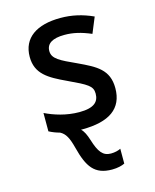

<svg xmlns="http://www.w3.org/2000/svg" viewBox="-118 -630 765 949"><g transform="rotate(-15 265.0 -155.0)"><path d="M245 10C384 10 456 -40 456 -145C456 -240 395 -270 308 -311C225 -349 188 -366 188 -406C188 -444 219 -464 281 -464C324 -464 364 -455 416 -433L449 -513C394 -538 341 -550 283 -550C161 -550 87 -500 87 -403C87 -316 147 -282 235 -241C331 -196 355 -183 355 -144C355 -103 331 -76 254 -76C187 -76 126 -96 81 -118V-24C98 -15 116 -8 135 -3C162 11 175 36 189 90C215 191 247 240 337 240C365 240 388 234 402 227V151C391 157 372 162 352 162C311 162 291 136 271 71C262 43 253 23 239 10C241 10 243 10 245 10Z"/></g></svg>

Font: Noto Sans Mono Condensed Medium
Style: Regular
Weight: 500
Width: 3
Designer: Monotype Design Team
Foundry: Monotype Imaging Inc.
Version: Version 2.014